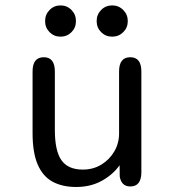

<svg xmlns="http://www.w3.org/2000/svg" viewBox="-20 -698 659 728"><path d="M146 -481Q188 -481 188 -427V-205.5Q188 -126 213 -90.5Q238 -55 294 -55Q333.5 -55 364.5 -74Q395.5 -93 413.5 -124Q431.5 -155 431.5 -191.5V-427Q431.5 -481 474 -481Q516 -481 516 -427V-45Q516 9 474 9Q440.5 9 434 -28.5L433.5 -71.5Q408 -35.5 365.5 -12.2Q323 11 269 11Q216.5 11 179.5 -9Q142.5 -29 123 -74Q103.5 -119 103.5 -193.5V-427Q103.5 -481 146 -481ZM209.5 -559Q185 -559 168 -576Q151 -593 151 -618Q151 -643 168 -660.2Q185 -677.5 209.5 -677.5Q234 -677.5 251 -660.2Q268 -643 268 -618Q268 -593 251 -576Q234 -559 209.5 -559ZM405.5 -559Q380.5 -559 363.5 -576Q346.5 -593 346.5 -618Q346.5 -643 363.5 -660.2Q380.5 -677.5 405.5 -677.5Q430 -677.5 447.2 -660.2Q464.5 -643 464.5 -618Q464.5 -593 447.2 -576Q430 -559 405.5 -559Z"/></svg>

Font: Sono ExtraLight Monospace
Style: Regular
Weight: 400
Version: Version 2.112